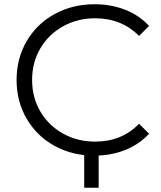

<svg xmlns="http://www.w3.org/2000/svg" viewBox="-20 -726 756 903"><path d="M58 -350Q58 -451 105.5 -532.5Q153 -614 237 -660Q321 -706 425 -706Q503 -706 569 -680Q635 -654 681 -604L634 -557Q552 -640 427 -640Q344 -640 276 -602Q208 -564 169.5 -498Q131 -432 131 -350Q131 -268 169.5 -202Q208 -136 276 -98Q344 -60 427 -60Q553 -60 634 -144L681 -97Q635 -47 568.5 -20.5Q502 6 424 6Q320 6 236.5 -40Q153 -86 105.5 -167.5Q58 -249 58 -350ZM444 157H376V-19H444Z"/></svg>

Font: Montserrat-Regular
Style: Regular
Weight: 400
Version: Version 7.200